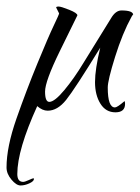

<svg xmlns="http://www.w3.org/2000/svg" viewBox="-87 -301 428 588"><path d="M94 -260 85 -278Q85 -281 92.5 -281Q100 -281 125 -271Q150 -261 150 -254Q140 -234 95.5 -143Q51 -52 51 -20.5Q51 11 64 11Q80 11 110 -25Q140 -61 169 -109L253 -245Q267 -269 285 -269Q321 -269 321 -255Q321 -259 316 -250Q288 -199 265.5 -127Q243 -55 243 -33Q243 28 265 28Q272 28 294 9Q296 9 296 17Q296 43 266.5 43Q237 43 220.5 16.5Q204 -10 204 -49.5Q204 -89 220 -155Q142 -28 115.5 5Q89 38 59 38Q43 38 27 24Q-34 158 -34 232Q-34 256 -16 256Q-11 256 1 250.5Q13 245 15 245Q17 245 17 247Q17 254 3 260.5Q-11 267 -24 267Q-37 267 -52 249Q-67 231 -67 212Q-67 149 -36.5 62Q-6 -25 27.5 -106.5Q61 -188 77.5 -222.5Q94 -257 94 -260Z"/></svg>

Font: Qwigley
Style: Regular
Weight: 400
Designer: Robert E. Leuschke
Foundry: Robert E. Leuschke
Version: Version 1.003